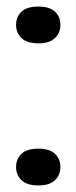

<svg xmlns="http://www.w3.org/2000/svg" viewBox="-20 -557 233 585"><path d="M97 8Q62 8 45.5 -8Q29 -24 29 -48Q29 -73 45.5 -88.5Q62 -104 97 -104Q131 -104 147.5 -88.5Q164 -73 164 -48Q164 -24 147.5 -8Q131 8 97 8ZM97 -425Q62 -425 45.5 -441Q29 -457 29 -481Q29 -506 45.5 -521.5Q62 -537 97 -537Q131 -537 147.5 -521.5Q164 -506 164 -481Q164 -457 147.5 -441Q131 -425 97 -425Z"/></svg>

Font: Mona Sans Expanded Medium
Style: Regular
Weight: 500
Width: 7
Designer: Deni Anggara
Foundry: GitHub
Version: Version 2.000